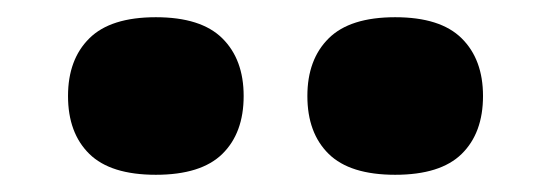

<svg xmlns="http://www.w3.org/2000/svg" viewBox="-20 -821 640 223"><path d="M439 -618Q386.5 -618 361.8 -642.2Q337 -666.5 337 -709.5Q337 -752 361.8 -776.5Q386.5 -801 439 -801Q491.5 -801 516.2 -776.5Q541 -752 541 -709.5Q541 -666.5 516.2 -642.2Q491.5 -618 439 -618ZM161 -618Q108.5 -618 83.8 -642.2Q59 -666.5 59 -709.5Q59 -752 83.8 -776.5Q108.5 -801 161 -801Q213.5 -801 238.2 -776.5Q263 -752 263 -709.5Q263 -666.5 238.2 -642.2Q213.5 -618 161 -618Z"/></svg>

Font: Encode Sans Expanded ExtraBold
Style: Regular
Weight: 800
Width: 7
Designer: Multiple Designers
Foundry: Impallari Type
Version: Version 3.000; ttfautohint (v1.8.3) -l 8 -r 50 -G 200 -x 14 